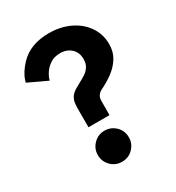

<svg xmlns="http://www.w3.org/2000/svg" viewBox="-166 -774 812 887"><g transform="rotate(-30 240.0 -330.0)"><path d="M282.5 -204H170.5V-297Q170.5 -315.5 172.2 -331Q174 -346.5 182 -360Q190 -373.5 208 -385.5Q223.5 -395 238 -402.5Q257.5 -412.5 273.2 -423.2Q289 -434 298.8 -449.5Q308.5 -465 308.5 -489Q308.5 -523.5 285.8 -544.8Q263 -566 227.5 -566Q196 -566 174.2 -551.5Q152.5 -537 139.8 -517.2Q127 -497.5 123 -480L22.5 -527Q22.5 -528 26 -539Q37.5 -575.5 73 -613Q129 -672 228.5 -672Q289.5 -672 338.8 -648.8Q388 -625.5 416.8 -584Q445.5 -542.5 445.5 -489Q445.5 -449 427.2 -418.8Q409 -388.5 378.2 -365.2Q347.5 -342 308.5 -323.5Q283 -308.5 283 -282V-279Q282.5 -261 282.5 -204ZM226 12Q191.5 12 167.5 -12.2Q143.5 -36.5 143.5 -70.5Q143.5 -105 167.8 -129.2Q192 -153.5 226 -153.5Q260 -153.5 284.5 -129.8Q309 -106 309 -70.5Q309 -37 285 -12.5Q261 12 226 12Z"/></g></svg>

Font: Lucymar Sans SemiBold
Style: Regular
Weight: 600
Foundry: The League of Moveable Type (original font) / Main changes by Cristiano Sobral with portions from Mirco Monsees
Version: Version 2.001;August 30, 2020;FontCreator 13.0.0.2681 64-bit